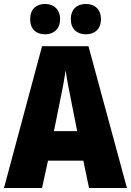

<svg xmlns="http://www.w3.org/2000/svg" viewBox="-20 -948 660 968"><path d="M132 -851C132 -802 162 -775 207 -775C252 -775 283 -803 283 -851C283 -900 252 -928 207 -928C162 -928 132 -901 132 -851ZM337 -851C337 -803 367 -775 413 -775C459 -775 489 -803 489 -851C489 -900 459 -928 413 -928C368 -928 337 -901 337 -851ZM429 0H620L426 -715H192L0 0H192L222 -138H400ZM340 -434 369 -287H252L282 -436C293 -487 305 -551 311 -592C317 -549 330 -483 340 -434Z"/></svg>

Font: Noto Sans Arabic UI Cn Bk
Style: Regular
Weight: 900
Width: 3
Designer: Monotype Design Team, Nadine Chahine and Nizar Qandah
Foundry: Monotype Imaging Inc.
Version: Version 2.010